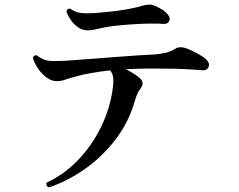

<svg xmlns="http://www.w3.org/2000/svg" viewBox="-20 -767 1040 835"><path d="M193 48Q186 46 183 39.5Q180 33 183 27Q259 -8 319.5 -71Q380 -134 420 -216Q460 -298 471 -387Q474 -411 472 -429.5Q470 -448 459 -461Q368 -451 309 -434Q281 -427 263.5 -420.5Q246 -414 226 -414Q205 -414 184 -429Q163 -444 146.5 -467.5Q130 -491 123 -516Q125 -522 130 -525Q135 -528 140 -526Q156 -514 171.5 -508Q187 -502 209.5 -501.5Q232 -501 268 -503Q291 -505 328.5 -507.5Q366 -510 410.5 -513.5Q455 -517 500.5 -520.5Q546 -524 585.5 -526.5Q625 -529 650 -530Q677 -532 700.5 -537.5Q724 -543 742 -555Q763 -568 795 -555Q813 -548 837.5 -535Q862 -522 875 -510Q894 -493 887 -475.5Q880 -458 853 -462Q833 -464 802 -465.5Q771 -467 742 -468Q696 -469 642 -469Q588 -469 528 -466Q545 -457 562 -446.5Q579 -436 589 -426Q610 -407 592 -383Q577 -365 568 -333Q541 -237 482.5 -160.5Q424 -84 348.5 -31.5Q273 21 193 48ZM362 -635Q339 -635 320 -648Q301 -661 288 -680Q275 -699 269 -717Q272 -732 286 -729Q307 -714 329 -711Q351 -708 390 -710Q418 -712 456.5 -716Q495 -720 534.5 -727Q574 -734 603 -743Q614 -746 625.5 -747Q637 -748 648 -744Q666 -737 683.5 -726.5Q701 -716 711 -702Q722 -689 716 -675.5Q710 -662 690 -663Q667 -665 634.5 -664.5Q602 -664 567.5 -662Q533 -660 502.5 -657Q472 -654 453 -651Q428 -647 403.5 -641Q379 -635 362 -635Z"/></svg>

Font: Zen Old Mincho
Style: Bold
Weight: 700
Designer: Yoshimichi Ohira
Foundry: Positype
Version: Version 1.500